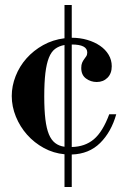

<svg xmlns="http://www.w3.org/2000/svg" viewBox="-20 -754 518 768"><path d="M238 -137Q194 -141 155.5 -162Q117 -183 88.5 -215Q60 -247 43.5 -287.5Q27 -328 27 -370Q27 -410 42.5 -449.5Q58 -489 86 -520.5Q114 -552 152.5 -573.5Q191 -595 238 -601V-734H267V-603Q300 -603 329 -594.5Q358 -586 380 -571Q402 -556 414.5 -535Q427 -514 427 -489Q427 -460 410 -443Q393 -426 367 -426Q343 -426 324 -440Q305 -454 305 -482Q305 -495 308.5 -503Q312 -511 316.5 -517Q321 -523 325 -529Q329 -535 329 -544Q329 -576 267 -576V-166Q320 -167 355.5 -197Q391 -227 417 -297H445Q425 -226 380.5 -182Q336 -138 267 -136V-6H238ZM157 -368Q157 -314 161.5 -277Q166 -240 175.5 -217Q185 -194 200.5 -182Q216 -170 238 -167V-574Q216 -570 200.5 -558.5Q185 -547 175.5 -523Q166 -499 161.5 -461.5Q157 -424 157 -368Z"/></svg>

Font: Libre Bodoni
Style: Regular
Weight: 400
Designer: Pablo Impallari, Rodrigo Fuenzalida
Foundry: Pablo Impallari, Rodrigo Fuenzalida
Version: Version 1.001; ttfautohint (v1.5.65-e2d9)